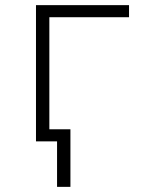

<svg xmlns="http://www.w3.org/2000/svg" viewBox="-20 -550 590 747"><path d="M202 177V0H120V-530H482V-483H172V-47H254V177Z"/></svg>

Font: Lode Dark
Style: Regular
Weight: 400
Monospace: yes
Designer: Belleve Invis
Foundry: Belleve Invis
Version: Version 29.2.0; ttfautohint (v1.8.3)